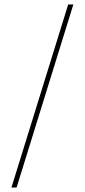

<svg xmlns="http://www.w3.org/2000/svg" viewBox="-20 -765 377 856"><path d="M31 71 284 -745H307L54 71Z"/></svg>

Font: DM Sans 28pt Thin
Style: Regular
Weight: 250
Version: Version 4.004;gftools[0.9.30]